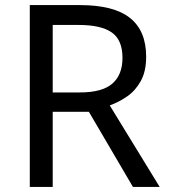

<svg xmlns="http://www.w3.org/2000/svg" viewBox="-20 -734 662 754"><path d="M294 -714Q427 -714 490.5 -663.5Q554 -613 554 -511Q554 -454 533 -416Q512 -378 479.5 -355.5Q447 -333 411 -320L607 0H502L329 -295H187V0H97V-714ZM289 -636H187V-371H294Q381 -371 421 -405.5Q461 -440 461 -507Q461 -577 419 -606.5Q377 -636 289 -636Z"/></svg>

Font: Noto Sans Test
Style: Regular
Weight: 400
Version: Version 1.002; ttfautohint (v1.8.4.7-5d5b)